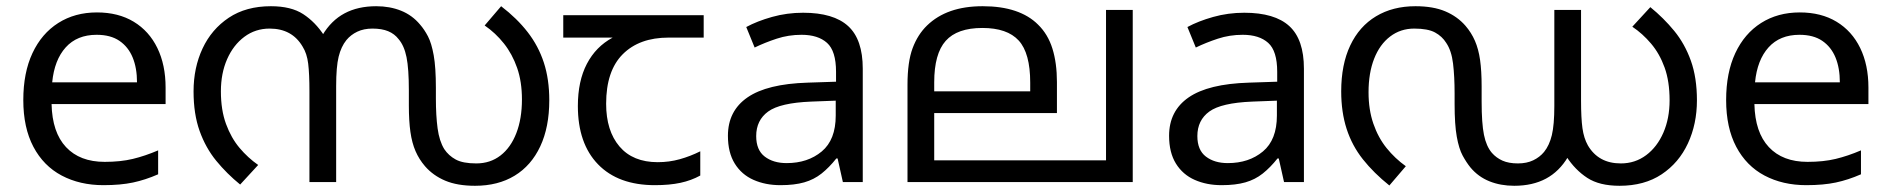

<svg xmlns="http://www.w3.org/2000/svg" viewBox="-20 -586 6085 618"><path d="M292 -546Q361 -546 410.5 -516Q460 -486 486.5 -431.5Q513 -377 513 -304V-251H146Q148 -160 192.5 -112.5Q237 -65 317 -65Q368 -65 407.5 -74.5Q447 -84 489 -102V-25Q448 -7 408 1.5Q368 10 313 10Q237 10 178.5 -21Q120 -52 87.5 -113.5Q55 -175 55 -264Q55 -352 84.5 -415Q114 -478 167.5 -512Q221 -546 292 -546ZM291 -474Q228 -474 191.5 -433.5Q155 -393 148 -321H421Q421 -367 407 -401Q393 -435 364.5 -454.5Q336 -474 291 -474Z M1191 -566Q1235 -566 1271 -551.5Q1307 -537 1332 -507Q1346 -491 1357.5 -469Q1369 -447 1376 -408Q1383 -369 1383 -303V-269Q1383 -214 1388.5 -173Q1394 -132 1410 -106Q1424 -85 1447 -72.5Q1470 -60 1513 -60Q1558 -60 1591 -85.5Q1624 -111 1642 -157.5Q1660 -204 1660 -266Q1660 -323 1644.5 -367.5Q1629 -412 1602 -446Q1575 -480 1540 -504L1593 -566Q1644 -527 1678.5 -482.5Q1713 -438 1730.5 -384.5Q1748 -331 1748 -263Q1748 -177 1719 -115Q1690 -53 1636.5 -20.5Q1583 12 1509 12Q1452 12 1413 -4.5Q1374 -21 1348 -51Q1329 -73 1317.5 -99.5Q1306 -126 1301 -161.5Q1296 -197 1296 -246V-295Q1296 -365 1288.5 -402Q1281 -439 1263 -460Q1250 -477 1229.5 -485.5Q1209 -494 1179 -494Q1151 -494 1130 -484Q1109 -474 1095 -457Q1078 -436 1070 -403.5Q1062 -371 1062 -309V0H976V-292Q976 -348 972 -381Q968 -414 954 -436Q937 -465 910.5 -479.5Q884 -494 848 -494Q802 -494 766.5 -467.5Q731 -441 711 -395.5Q691 -350 691 -292Q691 -232 707.5 -187Q724 -142 751 -110Q778 -78 811 -55L753 8Q710 -27 676 -68.5Q642 -110 622.5 -164.5Q603 -219 603 -292Q603 -368 632 -430Q661 -492 716.5 -529Q772 -566 852 -566Q917 -566 956 -540.5Q995 -515 1023 -472L1018 -473Q1046 -520 1089 -543Q1132 -566 1191 -566Z M2088 10Q1970 10 1905 -57Q1840 -124 1840 -245Q1840 -325 1869 -380.5Q1898 -436 1952 -465H1793V-537H2245V-465H2132Q2038 -465 1984.5 -411.5Q1931 -358 1931 -252Q1931 -165 1974 -114.5Q2017 -64 2097 -64Q2134 -64 2168 -73.5Q2202 -83 2234 -99V-21Q2205 -5 2170 2.5Q2135 10 2088 10Z M2565 -545Q2663 -545 2710 -502Q2757 -459 2757 -365V0H2693L2676 -76H2672Q2649 -47 2624.5 -27.5Q2600 -8 2568.5 1Q2537 10 2492 10Q2444 10 2405.5 -7Q2367 -24 2345 -59.5Q2323 -95 2323 -149Q2323 -229 2386 -272.5Q2449 -316 2580 -320L2671 -323V-355Q2671 -422 2642 -448Q2613 -474 2560 -474Q2518 -474 2480 -461.5Q2442 -449 2409 -433L2382 -499Q2417 -518 2465 -531.5Q2513 -545 2565 -545ZM2591 -259Q2491 -255 2452.5 -227Q2414 -199 2414 -148Q2414 -103 2441.5 -82Q2469 -61 2512 -61Q2580 -61 2625 -98.5Q2670 -136 2670 -214V-262Z M3626 -554V0H2901V-313Q2901 -387 2917.5 -431Q2934 -475 2964 -504Q2996 -535 3040.5 -550.5Q3085 -566 3143 -566Q3203 -566 3247.5 -551Q3292 -536 3321 -507Q3353 -476 3367.5 -429.5Q3382 -383 3382 -322V-222H2987V-70H3540V-554ZM3142 -496Q3061 -496 3024 -454.5Q2987 -413 2987 -321V-292H3296V-320Q3296 -415 3259 -455.5Q3222 -496 3142 -496Z M3985 -545Q4083 -545 4130 -502Q4177 -459 4177 -365V0H4113L4096 -76H4092Q4069 -47 4044.5 -27.5Q4020 -8 3988.5 1Q3957 10 3912 10Q3864 10 3825.5 -7Q3787 -24 3765 -59.5Q3743 -95 3743 -149Q3743 -229 3806 -272.5Q3869 -316 4000 -320L4091 -323V-355Q4091 -422 4062 -448Q4033 -474 3980 -474Q3938 -474 3900 -461.5Q3862 -449 3829 -433L3802 -499Q3837 -518 3885 -531.5Q3933 -545 3985 -545ZM4011 -259Q3911 -255 3872.5 -227Q3834 -199 3834 -148Q3834 -103 3861.5 -82Q3889 -61 3932 -61Q4000 -61 4045 -98.5Q4090 -136 4090 -214V-262Z M4854 12Q4810 12 4774 -2.5Q4738 -17 4713 -47Q4700 -63 4688 -85Q4676 -107 4669 -146Q4662 -185 4662 -251V-285Q4662 -340 4657 -381.5Q4652 -423 4635 -448Q4622 -469 4599 -481.5Q4576 -494 4532 -494Q4488 -494 4454.5 -468.5Q4421 -443 4403 -397Q4385 -351 4385 -289Q4385 -233 4400.5 -188Q4416 -143 4443 -109.5Q4470 -76 4505 -51L4452 11Q4402 -29 4367 -73Q4332 -117 4314.5 -171Q4297 -225 4297 -292Q4297 -378 4326 -439.5Q4355 -501 4409 -533.5Q4463 -566 4536 -566Q4593 -566 4632 -549.5Q4671 -533 4697 -503Q4716 -481 4727.5 -454.5Q4739 -428 4744 -393Q4749 -358 4749 -308V-259Q4749 -189 4756.5 -152Q4764 -115 4782 -94Q4796 -78 4816 -69Q4836 -60 4866 -60Q4894 -60 4915 -70Q4936 -80 4950 -97Q4967 -118 4975 -151Q4983 -184 4983 -245V-554H5069V-262Q5069 -206 5073.5 -173.5Q5078 -141 5091 -118Q5108 -89 5134.5 -74.5Q5161 -60 5197 -60Q5243 -60 5278.5 -86.5Q5314 -113 5334 -159Q5354 -205 5354 -263Q5354 -324 5338 -368.5Q5322 -413 5294.5 -445.5Q5267 -478 5234 -500L5292 -563Q5335 -528 5369 -486.5Q5403 -445 5422.5 -390.5Q5442 -336 5442 -263Q5442 -187 5413 -124.5Q5384 -62 5328.5 -25Q5273 12 5193 12Q5128 12 5089 -13.5Q5050 -39 5022 -82L5027 -81Q4999 -34 4956 -11Q4913 12 4854 12Z M5773 -546Q5842 -546 5891.5 -516Q5941 -486 5967.5 -431.5Q5994 -377 5994 -304V-251H5627Q5629 -160 5673.5 -112.5Q5718 -65 5798 -65Q5849 -65 5888.5 -74.5Q5928 -84 5970 -102V-25Q5929 -7 5889 1.5Q5849 10 5794 10Q5718 10 5659.5 -21Q5601 -52 5568.5 -113.5Q5536 -175 5536 -264Q5536 -352 5565.5 -415Q5595 -478 5648.5 -512Q5702 -546 5773 -546ZM5772 -474Q5709 -474 5672.5 -433.5Q5636 -393 5629 -321H5902Q5902 -367 5888 -401Q5874 -435 5845.5 -454.5Q5817 -474 5772 -474Z"/></svg>

Font: malayalam15
Style: Book
Weight: 400
Designer: Jelle Bosma - Monotype Design Team
Foundry: Monotype Imaging Inc.
Version: Version 2.003